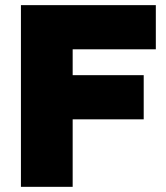

<svg xmlns="http://www.w3.org/2000/svg" viewBox="-20 -723 643 743"><path d="M61 0V-703.1H583V-532.2H261.2V-432.1H536.1V-261.2H261.2V0Z"/></svg>

Font: Schibsted Grotesk Black
Style: Regular
Weight: 900
Designer: Bakken & Baeck AS, Henrik Kongsvoll
Foundry: Schibsted ASA
Version: Version 1.100;gftools[0.9.25]